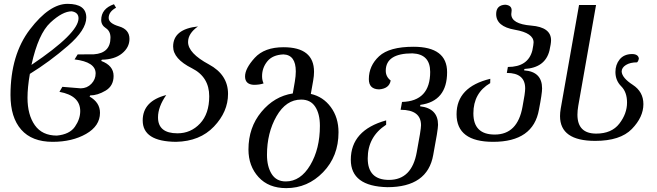

<svg xmlns="http://www.w3.org/2000/svg" viewBox="-20 -723 3393 992"><path d="M252 9.8Q145 9.8 89.6 -53.2Q34.2 -116.2 34.2 -231.9Q34.2 -439.9 135 -571.5Q235.8 -703.1 329.1 -703.1Q425.8 -703.1 425.8 -632.3Q425.8 -568.4 330.8 -486.1Q235.8 -403.8 134.3 -341.3Q122.1 -271.5 122.1 -217.8Q122.1 -129.9 159.9 -76.2Q197.8 -22.5 273.9 -22.5Q339.8 -28.8 367.2 -68.4Q394.5 -107.9 394.5 -148.9Q394.5 -229 287.1 -248.5L302.2 -274.4L397.5 -266.6Q430.2 -267.1 452.1 -290Q474.1 -313 474.1 -343.8Q474.1 -402.8 365.2 -416L381.3 -441.9L464.8 -442.4Q550.8 -448.2 550.8 -528.8Q550.8 -562 526.9 -577.6Q502.9 -593.3 502.9 -619.6Q502.9 -678.2 568.8 -701.2L579.6 -683.1Q541.5 -662.6 541.5 -630.4Q541.5 -602.5 595.2 -586.7Q648.9 -570.8 648.9 -522Q648.9 -478 610.4 -446.8Q571.8 -415.5 506.3 -414.6L502.9 -408.2Q566.9 -384.3 566.9 -330.6Q566.9 -279.3 525.4 -254.6Q483.9 -230 445.8 -230L442.9 -224.1Q496.6 -193.4 496.6 -140.1Q496.6 -72.3 424.8 -31.2Q353 9.8 252 9.8ZM142.6 -387.7Q385.7 -551.3 385.7 -628.4Q385.7 -658.7 350.6 -664.6Q303.2 -664.6 240.5 -606.4Q177.7 -548.3 142.6 -387.7Z M889.6 9.8Q717.3 8.3 717.3 -100.6Q717.3 -200.7 838.9 -231.9Q796.4 -170.9 796.4 -116.7Q796.4 -34.2 897 -34.2Q965.8 -34.2 1013.4 -84.7Q1061 -135.3 1061 -225.6Q1061 -325.2 972.2 -370.1Q874.5 -418.9 874.5 -482.4Q874.5 -572.8 1002.9 -586.4Q951.7 -550.3 951.7 -505.9Q951.7 -448.2 1059.6 -390.1Q1158.2 -336.9 1158.2 -237.8Q1158.2 -145.5 1085.4 -69.1Q1012.7 7.3 889.6 9.8Z M1456.5 214.4Q1532.7 214.4 1582.8 130.4Q1632.8 46.4 1632.8 -72.8Q1632.8 -134.8 1608.6 -171.6Q1584.5 -208.5 1536.1 -208.5Q1458 -208.5 1408.7 -122.6Q1359.4 -36.6 1359.4 77.1Q1359.4 137.2 1383.5 175.8Q1407.7 214.4 1456.5 214.4ZM1459 249Q1367.7 249 1315.7 191.9Q1263.7 134.8 1263.7 49.3Q1263.7 -64.5 1330.6 -145Q1397.5 -225.6 1492.7 -240.2Q1498 -271 1503.2 -300.8Q1508.3 -330.6 1508.3 -354Q1508.3 -439.5 1444.3 -441.9Q1388.2 -439.5 1361.1 -406Q1334 -372.6 1334 -329.1Q1334 -308.6 1341.8 -292Q1321.3 -284.7 1291 -284.7Q1246.1 -287.1 1246.1 -328.1Q1246.1 -369.1 1296.1 -424.1Q1346.2 -479 1444.8 -479Q1602.5 -479 1602.5 -352.1Q1602.5 -331.1 1598.1 -306.6L1585.9 -237.8Q1649.4 -223.6 1689.2 -169.7Q1729 -115.7 1729 -39.6Q1729 84.5 1649.4 166.7Q1569.8 249 1459 249Z M1981.4 244.1Q1792.5 239.7 1792.5 102.5Q1792.5 -50.3 1975.1 -101.1V-78.6Q1879.9 -16.6 1879.9 95.2Q1879.9 206.5 1989.7 206.5Q2107.9 206.5 2133.3 62.5Q2155.3 -53.7 2155.3 -75.7Q2155.3 -155.8 2049.8 -155.8L2057.1 -196.3Q2202.6 -200.2 2202.6 -351.6Q2202.6 -443.4 2110.8 -447.3Q1973.1 -447.3 1973.1 -357.4Q1973.1 -326.7 1998.5 -307.1Q1991.2 -265.1 1938.5 -261.2Q1885.7 -262.2 1885.7 -314Q1885.7 -383.3 1938.7 -432.4Q1991.7 -481.4 2116.2 -481.4Q2290 -481.4 2290 -350.1Q2290 -200.2 2151.9 -181.2L2150.4 -173.8Q2243.2 -163.1 2243.2 -78.1Q2243.2 -52.7 2218.3 77.6Q2189 244.1 1981.4 244.1Z M2527.8 9.8Q2338.9 9.8 2338.9 -132.8Q2338.9 -273.9 2513.2 -315.9L2512.7 -293.5Q2425.8 -242.7 2425.8 -137.2Q2425.8 -27.8 2536.1 -27.8Q2654.3 -27.8 2679.7 -171.9Q2693.4 -242.2 2693.4 -266.1Q2693.4 -346.2 2598.6 -346.2L2604 -377Q2708.5 -377 2730.5 -462.4Q2736.8 -494.1 2736.8 -503.9Q2736.8 -552.7 2640.1 -569.3Q2543.5 -585.9 2543.5 -650.4Q2543.5 -696.3 2590.3 -698.7Q2623.5 -695.8 2623.5 -669.9Q2623.5 -663.6 2622.6 -659.7Q2621.6 -655.8 2621.6 -650.4Q2621.6 -599.1 2724.4 -590.8Q2827.1 -582.5 2827.1 -515.1Q2827.1 -497.6 2818.8 -461.4Q2796.4 -372.6 2689.5 -366.7L2688 -359.4Q2780.8 -353 2780.8 -266.1Q2780.8 -239.7 2764.6 -156.7Q2735.4 9.8 2527.8 9.8Z M3055.2 4.9Q2873.5 4.9 2873.5 -123Q2873.5 -141.1 2877 -161.6L2971.7 -697.3H3059.6L2967.8 -176.8Q2963.4 -151.4 2963.4 -130.4Q2963.4 -32.7 3060.5 -32.7Q3140.1 -32.7 3179.9 -84.2Q3219.7 -135.7 3219.7 -192.9Q3219.7 -247.1 3189.7 -277.1Q3159.7 -307.1 3159.7 -351.1Q3159.7 -388.7 3181.4 -415.8Q3203.1 -442.9 3244.6 -443.8Q3277.3 -443.8 3280.8 -420.9Q3278.3 -406.7 3271.5 -400.9Q3235.8 -400.9 3213.9 -387.2Q3191.9 -373.5 3191.9 -353Q3194.3 -320.3 3249.3 -284.7Q3304.2 -249 3304.2 -185.1Q3304.2 -117.7 3244.4 -56.4Q3184.6 4.9 3055.2 4.9Z"/></svg>

Font: Kelvinch
Style: Italic
Weight: 400
Italic angle: -10°
Designer: Paul James Miller
Foundry: High-Logic / Made with FontCreator
Version: Version 3.40;July 22, 2017;FontCreator 11.0.0.2388 64-bit